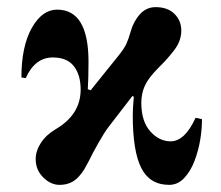

<svg xmlns="http://www.w3.org/2000/svg" viewBox="-20 -506 620 538"><path d="M40 -289 52 -287C69.3 -325.7 94.7 -345 128 -345C154.7 -345 174.3 -336.8 187 -320.5C199.7 -304.2 206 -282.3 206 -255C206 -208.3 182.7 -171.3 136 -144C118 -133.3 104.2 -120.5 94.5 -105.5C84.8 -90.5 80 -75.3 80 -60C80 -40 87 -23 101 -9C115 5 130.3 12 147 12C158.3 12 168.5 10 177.5 6C186.5 2 194.5 -4 201.5 -12C208.5 -20 213.7 -27 217 -33C220.3 -39 224.3 -46.3 229 -55C235 -67.7 243.8 -84.3 255.5 -105C267.2 -125.7 276.7 -140.7 284 -150L351 -237L355 -235C353 -213 352 -195.7 352 -183C352 -115.7 360 -66.3 376 -35C392 -3.7 418 12 454 12C470 12 484 5.7 496 -7C508 -19.7 517.7 -35.7 525 -55C532.3 -74.3 537.7 -94 541 -114C544.3 -134 546 -153.3 546 -172L528 -176C508 -132 484.7 -110 458 -110C436.7 -110 417.7 -119.3 401 -138C384.3 -156.7 376 -183.3 376 -218C376 -235.3 379.3 -251.3 386 -266C392.7 -280.7 405.3 -297.3 424 -316C434.7 -326.7 442.7 -335 448 -341C453.3 -347 459.7 -354.7 467 -364C474.3 -373.3 479.7 -382.7 483 -392C486.3 -401.3 488 -410.7 488 -420C488 -438.7 481.7 -454.3 469 -467C456.3 -479.7 438.7 -486 416 -486C398.7 -486 384 -479.3 372 -466C360 -452.7 351.3 -436.3 346 -417C342 -403 338 -391.7 334 -383C330 -374.3 322.7 -363.3 312 -350L234 -253L226 -256C227.3 -276 228 -301.7 228 -333C228 -430.3 198.7 -479 140 -479C112 -479 88.3 -461.8 69 -427.5C49.7 -393.2 40 -347 40 -289Z"/></svg>

Font: Km Standard TT
Style: Bold
Weight: 700
Designer: Alexey Kryukov <alexios@thessalonica.org.ru>
Version: Version 2.0.2